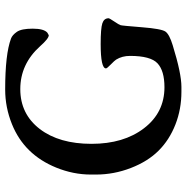

<svg xmlns="http://www.w3.org/2000/svg" viewBox="-9 -716 735 757"><g transform="rotate(-90 358.5 -337.5)"><path d="M383.8 -684.6Q523.4 -684.6 585 -661.6Q598.6 -656.7 611.3 -638.7Q624 -620.6 624 -576.2Q624 -531.7 607.9 -518.1L598.1 -512.7Q585 -512.7 554.7 -546.9Q484.4 -625 385.7 -625Q287.6 -625 228.5 -548.3Q169.9 -471.7 169.9 -344.2Q169.9 -217.3 231.4 -137.2Q293 -56.6 393.1 -56.6Q458 -56.6 487.3 -84Q516.6 -111.3 516.6 -192.4Q516.6 -223.6 502 -247.1Q498 -253.4 482.7 -268.3Q467.3 -283.2 467.3 -287.1Q467.3 -308.1 563.5 -308.1Q625 -308.1 645 -301.5Q665 -294.9 665 -276.9Q665 -273.4 652.3 -254.6Q639.6 -235.8 637.7 -229.5Q635.7 -223.1 629.6 -145.8Q623.5 -68.4 612.5 -52.7Q601.6 -37.1 558.1 -23.9Q447.3 10.3 394.5 10.3H375Q306.6 10.3 246.1 -13.4Q185.5 -37.1 143.1 -79.6Q100.6 -122.1 74.7 -189Q48.8 -255.9 48.8 -326.2V-347.2Q48.8 -416 76.2 -483.4Q127.4 -609.4 247.1 -657.7Q313.5 -684.6 383.8 -684.6Z"/></g></svg>

Font: Averia Serif Libre
Style: Regular
Weight: 400
Version: Version 1.002